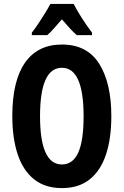

<svg xmlns="http://www.w3.org/2000/svg" viewBox="-20 -953 633 983"><path d="M550 -358Q550 -244 522.5 -161.5Q495 -79 439 -34.5Q383 10 297 10Q211 10 154.5 -35Q98 -80 70.5 -163Q43 -246 43 -359Q43 -539 108 -632Q173 -725 297 -725Q426 -725 488 -626.5Q550 -528 550 -358ZM185 -358Q185 -111 297 -111Q353 -111 380.5 -171.5Q408 -232 408 -358Q408 -606 297 -606Q185 -606 185 -358ZM357 -933Q374 -900 398.5 -861.5Q423 -823 451 -786V-773H373Q356 -788 337 -808.5Q318 -829 297 -854Q275 -829 256 -807.5Q237 -786 222 -773H143V-786Q159 -806 177 -833Q195 -860 211.5 -887Q228 -914 238 -933Z"/></svg>

Font: Noto Sans Armenian ExtraCondensed
Style: Bold
Weight: 700
Width: 2
Designer: Monotype Design Team
Foundry: Monotype Imaging Inc.
Version: Version 2.008; ttfautohint (v1.8.4.7-5d5b)